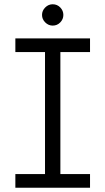

<svg xmlns="http://www.w3.org/2000/svg" viewBox="-20 -880 494 900"><path d="M52 0V-64H191V-636H52V-700H402V-636H263V-64H402V0ZM227 -760Q207 -760 192 -775Q177 -790 177 -810Q177 -830 192 -845Q207 -860 227 -860Q248 -860 262.5 -845Q277 -830 277 -810Q277 -790 262.5 -775Q248 -760 227 -760Z"/></svg>

Font: MuseoModerno Light
Style: Regular
Weight: 300
Designer: Pablo Cosgaya, Héctor Gatti, Marcela Romero, and the Authors of The MuseoModerno Project.
Foundry: Omnibus-Type Team
Version: Version 1.001